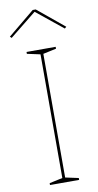

<svg xmlns="http://www.w3.org/2000/svg" viewBox="-101 -963 516 1006"><g transform="rotate(-10 157.5 -459.5)"><path d="M235 -708V-698L165 -683V-25L235 -10V0H80V-10L150 -25V-683L80 -698V-708ZM16 -794 8 -802 150 -919H166L308 -802L299 -794L158 -908Z"/></g></svg>

Font: Kalnia Thin
Style: Regular
Weight: 250
Designer: Frida Medrano
Foundry: Frida Medrano
Version: Version 1.105